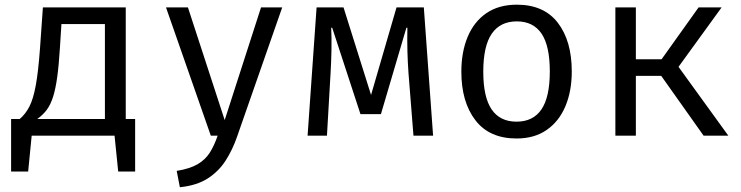

<svg xmlns="http://www.w3.org/2000/svg" viewBox="-20 -571 3117 808"><path d="M26.7 -70.3H63.1Q87.7 -91.3 103.8 -122.8Q120 -154.4 130.5 -211.3Q141 -268.2 148.2 -365.6L160.5 -540H509.2V-70.3H548.7V150.8H477.4L462.1 0H113.3L98.5 150.8H26.7ZM421.5 -469.7H238.5L232.3 -371.8Q227.7 -296.9 220.8 -246.7Q213.8 -196.4 203.3 -163.3Q192.8 -130.3 176.7 -108.7Q160.5 -87.2 136.9 -70.3H421.5Z M1167.7 -540 977.9 3.6Q959 58.5 930 104.1Q901 149.7 854.6 179.7Q808.2 209.7 736.9 216.9L723.6 148.2Q779.5 139 811.8 120Q844.1 101 862.8 71.5Q881.5 42.1 895.9 0H867.2L678.5 -540H770.8L925.6 -65.6L1078.5 -540Z M1763.6 -540 1802.6 0H1720L1699 -264.1Q1695.9 -307.7 1694.6 -353.8Q1693.3 -400 1694.4 -454.4H1690.3L1583.1 -90.8H1496.9L1377.9 -454.4H1373.8Q1375.9 -410.3 1374.9 -359.5Q1373.8 -308.7 1371.3 -265.6L1355.9 0H1274.4L1312.3 -540H1425.6L1541.5 -171.3L1648.7 -540Z M2154.9 -551.3Q2269.2 -551.3 2327.7 -474.9Q2386.2 -398.5 2386.2 -270.3Q2386.2 -187.7 2359.5 -124.1Q2332.8 -60.5 2281 -24.4Q2229.2 11.8 2153.8 11.8Q2039.5 11.8 1980.5 -65.1Q1921.5 -142.1 1921.5 -269.2Q1921.5 -352.3 1948.2 -416.2Q1974.9 -480 2026.9 -515.6Q2079 -551.3 2154.9 -551.3ZM2154.9 -481Q2085.1 -481 2049.5 -429.2Q2013.8 -377.4 2013.8 -269.2Q2013.8 -162.1 2049 -110.5Q2084.1 -59 2153.8 -59Q2223.6 -59 2258.7 -110.8Q2293.8 -162.6 2293.8 -270.3Q2293.8 -377.9 2259 -429.5Q2224.1 -481 2154.9 -481Z M2569.7 0V-540H2655.9V-321.5H2764.1L2920 -540H3016.9L2835.4 -289.7L3045.1 0H2941L2762.6 -251.8H2655.9V0Z"/></svg>

Font: FiraCode Nerd Font
Style: Regular
Weight: 400
Designer: Carrois Corporate, Edenspiekermann AG, Nikita Prokopov
Foundry: Carrois Corporate, Edenspiekermann AG, Nikita Prokopov
Version: Version 6.002;Nerd Fonts 2.2.2